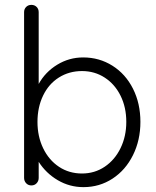

<svg xmlns="http://www.w3.org/2000/svg" viewBox="-20 -759 642 789"><path d="M557 -258Q557 -183 526.5 -121.5Q496 -60 442.5 -25Q389 10 323 10Q266 10 217.5 -18.5Q169 -47 139 -94V-28Q139 -15 130.5 -6Q122 3 109 3Q96 3 87.5 -6Q79 -15 79 -28V-709Q79 -722 87.5 -730.5Q96 -739 109 -739Q122 -739 130.5 -730.5Q139 -722 139 -709V-414Q166 -463 215 -493Q264 -523 322 -523Q388 -523 442 -489Q496 -455 526.5 -394.5Q557 -334 557 -258ZM499 -258Q499 -318 475.5 -365.5Q452 -413 410.5 -440Q369 -467 317 -467Q264 -467 222 -440.5Q180 -414 157 -366Q134 -318 134 -258Q134 -198 157.5 -149.5Q181 -101 222.5 -73.5Q264 -46 317 -46Q369 -46 410.5 -74Q452 -102 475.5 -150.5Q499 -199 499 -258Z"/></svg>

Font: Quicksand
Style: Regular
Weight: 400
Designer: Andrew Paglinawan
Foundry: Andrew Paglinawan
Version: Version 3.000